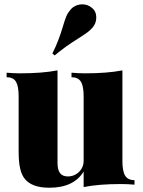

<svg xmlns="http://www.w3.org/2000/svg" viewBox="-20 -856 662 890"><path d="M11.2 0ZM603.5 -21V0Q572.3 -2.9 541.5 -2.9Q436.5 -2.9 367.7 11.2V-61Q322.3 14.2 208.5 14.2Q128.9 14.2 95.7 -25.9Q80.6 -43.9 73.5 -74.2Q66.4 -104.5 66.4 -154.8V-410.2Q66.4 -456.5 54 -477.3Q41.5 -498 10.7 -498V-519Q42 -516.1 72.8 -516.1Q176.3 -516.1 246.6 -529.8V-101.1Q246.6 -68.8 258.3 -53.5Q270 -38.1 295.4 -38.1Q314 -38.1 330.6 -47.4Q347.2 -56.6 357.4 -73Q367.7 -89.4 367.7 -109.9V-410.2Q367.7 -456.5 355 -477.3Q342.3 -498 311.5 -498V-519Q342.8 -516.1 373.5 -516.1Q477.5 -516.1 547.4 -529.8V-108.9Q547.4 -62.5 560.1 -41.7Q572.8 -21 603.5 -21ZM426.3 -774.9Q426.3 -748.5 409.7 -729Q398.4 -715.8 385.3 -706.1Q372.1 -696.3 345.2 -679.2Q282.7 -640.6 233.4 -599.1L222.7 -607.9Q252 -665.5 272.5 -736.3Q281.2 -766.1 288.3 -782.2Q295.4 -798.3 307.6 -812Q316.9 -823.2 331.5 -829.6Q346.2 -835.9 361.8 -835.9Q386.7 -835.9 405.8 -819.8Q426.3 -803.7 426.3 -774.9Z"/></svg>

Font: TypoPRO Playfair Display
Style: Regular
Weight: 900
Designer: Claus Eggers Sørensen
Foundry: Claus Eggers Sørensen
Version: Version 1.004;PS 001.004;hotconv 1.0.70;makeotf.lib2.5.58329